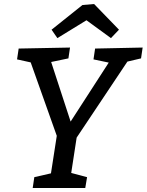

<svg xmlns="http://www.w3.org/2000/svg" viewBox="-20 -937 731 957"><path d="M683 -646 615 -630 362 -251 335 -75 414 -54 405 0H143L151 -54L234 -73L263 -260L133 -626L65 -641L73 -695L329 -700L321 -646L235 -628L332 -331L522 -625L446 -641L454 -695L691 -700ZM449 -917 573 -789 533 -747 411 -836 266 -747 237 -789 391 -912Z"/></svg>

Font: Bitter Pro Medium
Style: Italic
Weight: 500
Italic angle: -9°
Designer: Sol Matas, and Bitter project Authors
Foundry: Sol Matas
Version: Version 1.010